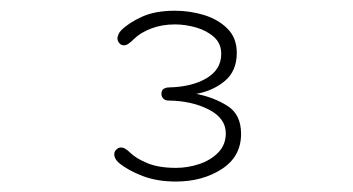

<svg xmlns="http://www.w3.org/2000/svg" viewBox="-20 -643 659 358"><path d="M193 -355Q193 -360.5 197 -364.2Q201 -368 205.5 -368Q210 -368 214.2 -365.2Q218.5 -362.5 223 -358Q234.5 -347 255.5 -338.5Q276.5 -330 308 -330Q330 -330 351.2 -337Q372.5 -344 386.8 -358.5Q401 -373 401 -394.5Q401 -422.5 369.2 -438.8Q337.5 -455 294.5 -455.5Q288 -455.5 284.5 -459.2Q281 -463 281 -468Q281 -475 285.5 -477.5Q290 -480 295 -480Q338 -481 365.2 -497.2Q392.5 -513.5 392.5 -542.5Q392.5 -562 379 -574Q365.5 -586 345.5 -591.8Q325.5 -597.5 306 -597.5Q282 -597.5 261.8 -589.8Q241.5 -582 229.5 -570Q224.5 -565 220 -561.8Q215.5 -558.5 211 -558.5Q206 -558.5 202.5 -562.5Q199 -566.5 199 -571.5Q199 -574.5 200.8 -578.8Q202.5 -583 206 -586.5Q220 -600.5 244.8 -611.8Q269.5 -623 306 -623Q334.5 -623 361 -614.8Q387.5 -606.5 404.5 -589.2Q421.5 -572 421.5 -544.5Q421.5 -510.5 399.2 -492Q377 -473.5 346 -468Q379 -461.5 404.2 -445.5Q429.5 -429.5 429.5 -393.5Q429.5 -351 393.5 -327.8Q357.5 -304.5 308 -304.5Q273 -304.5 246 -314.8Q219 -325 201.5 -339.5Q197 -343.5 195 -347.5Q193 -351.5 193 -355Z"/></svg>

Font: Sono ExtraLight Monospace ExtraLight
Style: Regular
Weight: 250
Version: Version 2.112